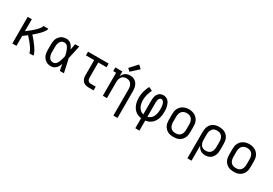

<svg xmlns="http://www.w3.org/2000/svg" viewBox="48 -1940 4704 3307"><g transform="rotate(30 2400.0 -287.0)"><path d="M95 0V-530H177V-292Q189 -301 200 -309.5Q211 -318 222 -326.5Q233 -335 244 -343.5Q255 -352 266 -361Q277 -370 287.5 -379.5Q298 -389 308 -398Q318 -407 328.5 -417Q339 -427 348.5 -437Q358 -447 367 -457.5Q376 -468 384.5 -479.5Q393 -491 400 -503.5Q407 -516 407 -530H505Q505 -515 498 -501.5Q491 -488 483 -475.5Q475 -463 465.5 -451.5Q456 -440 446.5 -428.5Q437 -417 426.5 -406.5Q416 -396 405.5 -385.5Q395 -375 384 -364.5Q373 -354 362 -344.5Q351 -335 339.5 -325Q328 -315 316 -306Q329 -292 341 -278Q353 -264 365 -250Q377 -236 388.5 -221.5Q400 -207 411.5 -192.5Q423 -178 433.5 -163Q444 -148 454.5 -133Q465 -118 474.5 -102Q484 -86 492.5 -69.5Q501 -53 507 -35.5Q513 -18 513 0H431Q431 -20 422.5 -38Q414 -56 404.5 -73.5Q395 -91 383.5 -107Q372 -123 360.5 -138.5Q349 -154 336.5 -169.5Q324 -185 311 -200Q298 -215 285 -229.5Q272 -244 258 -259Q238 -243 218 -228Q198 -213 177 -199V0Z M867 8Q840 8 813 2Q786 -4 763 -19Q740 -34 723 -56Q706 -78 696 -103Q686 -128 682.5 -155.5Q679 -183 679 -210V-320Q679 -347 682.5 -374.5Q686 -402 696 -427Q706 -452 723 -474Q740 -496 763 -511Q786 -526 813 -532Q840 -538 867 -538Q893 -538 917.5 -527.5Q942 -517 960.5 -499Q979 -481 992.5 -458Q1006 -435 1016 -411Q1016 -412 1016.5 -412Q1017 -412 1017 -412V-414Q1022 -443 1027 -472Q1032 -501 1037 -530H1119Q1105 -465 1091 -399Q1077 -333 1062 -268Q1078 -201 1092 -134Q1106 -67 1121 0H1039Q1033 -31 1028 -62Q1023 -93 1017 -124Q1007 -99 994 -75.5Q981 -52 962.5 -33Q944 -14 919 -3Q894 8 867 8ZM867 -66Q888 -66 906.5 -78.5Q925 -91 936.5 -108.5Q948 -126 956 -146Q964 -166 970.5 -186Q977 -206 982 -227Q987 -248 991 -268Q987 -289 981.5 -309Q976 -329 970 -348.5Q964 -368 955.5 -387.5Q947 -407 935.5 -424Q924 -441 906 -452.5Q888 -464 867 -464Q850 -464 833.5 -459Q817 -454 804.5 -443Q792 -432 783.5 -417.5Q775 -403 770 -387Q765 -371 763 -354Q761 -337 761 -320V-210Q761 -193 763 -176Q765 -159 770 -143Q775 -127 783.5 -112.5Q792 -98 804.5 -87Q817 -76 833.5 -71Q850 -66 867 -66Z M1613 0Q1593 0 1572 -3.5Q1551 -7 1532.5 -16Q1514 -25 1499 -40Q1484 -55 1475 -74Q1466 -93 1462.5 -113.5Q1459 -134 1459 -155V-457H1295V-530H1705V-457H1541V-155Q1541 -139 1545 -124Q1549 -109 1558.5 -97Q1568 -85 1583 -79.5Q1598 -74 1613 -74H1711V0Z M2223 205V-320Q2223 -338 2220.5 -356Q2218 -374 2211.5 -390.5Q2205 -407 2194 -421.5Q2183 -436 2168 -446Q2153 -456 2135.5 -460.5Q2118 -465 2100 -465Q2082 -465 2064.5 -460.5Q2047 -456 2032 -446Q2017 -436 2006 -421.5Q1995 -407 1988.5 -390.5Q1982 -374 1979.5 -356Q1977 -338 1977 -320V0H1895V-457H1838V-530H1977V-435Q1987 -458 2002 -478Q2017 -498 2037.5 -512Q2058 -526 2082.5 -532Q2107 -538 2132 -538Q2158 -538 2184 -531Q2210 -524 2231 -508.5Q2252 -493 2267 -471Q2282 -449 2290.5 -424Q2299 -399 2302 -372.5Q2305 -346 2305 -320V205ZM2085 -587 2034 -633 2168 -779 2232 -721Z M2659 205V5Q2626 1 2595.5 -11Q2565 -23 2540 -44Q2515 -65 2497 -93Q2479 -121 2468 -151.5Q2457 -182 2452 -214.5Q2447 -247 2447 -280Q2447 -345 2464 -408.5Q2481 -472 2511 -530L2584 -496Q2559 -446 2544.5 -391.5Q2530 -337 2530 -281Q2530 -247 2536.5 -214Q2543 -181 2558 -151Q2573 -121 2599.5 -99Q2626 -77 2659 -70V-350Q2659 -371 2661.5 -392.5Q2664 -414 2670.5 -434.5Q2677 -455 2689 -473.5Q2701 -492 2718 -505Q2735 -518 2756 -524Q2777 -530 2798 -530Q2825 -530 2850 -520.5Q2875 -511 2893 -492Q2911 -473 2922.5 -449Q2934 -425 2941 -399.5Q2948 -374 2950.5 -347.5Q2953 -321 2953 -295Q2953 -261 2949 -227Q2945 -193 2935 -161Q2925 -129 2907 -99.5Q2889 -70 2863.5 -47.5Q2838 -25 2806.5 -12Q2775 1 2741 5V205ZM2741 -70Q2764 -75 2784.5 -87.5Q2805 -100 2820 -118Q2835 -136 2845 -158Q2855 -180 2860.5 -202.5Q2866 -225 2868 -248.5Q2870 -272 2870 -296Q2870 -312 2869 -328Q2868 -344 2865.5 -360Q2863 -376 2859 -391.5Q2855 -407 2847.5 -421Q2840 -435 2827 -445.5Q2814 -456 2798 -456Q2787 -456 2777 -450.5Q2767 -445 2760.5 -436Q2754 -427 2750.5 -416Q2747 -405 2745 -394Q2743 -383 2742 -372Q2741 -361 2741 -350Z M3300 8Q3271 8 3242.5 3Q3214 -2 3188 -15.5Q3162 -29 3141.5 -50.5Q3121 -72 3108.5 -98Q3096 -124 3091.5 -152.5Q3087 -181 3087 -210V-320Q3087 -349 3091.5 -377.5Q3096 -406 3109 -432.5Q3122 -459 3142 -480Q3162 -501 3188 -514.5Q3214 -528 3242.5 -534.5Q3271 -541 3300 -541Q3329 -541 3357.5 -534.5Q3386 -528 3412 -514.5Q3438 -501 3458 -480Q3478 -459 3491 -432.5Q3504 -406 3508.5 -377.5Q3513 -349 3513 -320V-210Q3513 -181 3508.5 -152.5Q3504 -124 3491.5 -98Q3479 -72 3458.5 -50.5Q3438 -29 3412 -15.5Q3386 -2 3357.5 3Q3329 8 3300 8ZM3300 -66Q3318 -66 3336.5 -69.5Q3355 -73 3371 -82.5Q3387 -92 3399 -106.5Q3411 -121 3418 -138Q3425 -155 3428 -173.5Q3431 -192 3431 -210V-320Q3431 -339 3428 -357.5Q3425 -376 3417.5 -393Q3410 -410 3398 -424.5Q3386 -439 3370 -448Q3354 -457 3335.5 -461Q3317 -465 3298 -465Q3280 -465 3262 -460.5Q3244 -456 3228 -446.5Q3212 -437 3200.5 -423Q3189 -409 3182 -392Q3175 -375 3172 -356.5Q3169 -338 3169 -320V-210Q3169 -192 3172 -173.5Q3175 -155 3182 -138Q3189 -121 3201 -106.5Q3213 -92 3229 -82.5Q3245 -73 3263.5 -69.5Q3282 -66 3300 -66Z M3695 205V-320Q3695 -348 3699.5 -376.5Q3704 -405 3715.5 -431Q3727 -457 3746.5 -478.5Q3766 -500 3791 -513.5Q3816 -527 3844 -532.5Q3872 -538 3901 -538Q3930 -538 3958.5 -532.5Q3987 -527 4012.5 -514Q4038 -501 4058.5 -479.5Q4079 -458 4091.5 -432Q4104 -406 4108.5 -377.5Q4113 -349 4113 -320V-210Q4113 -183 4110 -156.5Q4107 -130 4097.5 -105Q4088 -80 4072 -58Q4056 -36 4034 -20.5Q4012 -5 3985.5 1.5Q3959 8 3933 8Q3908 8 3883 2Q3858 -4 3837.5 -18Q3817 -32 3802 -52Q3787 -72 3777 -95V205ZM3901 -65Q3919 -65 3937.5 -69Q3956 -73 3971.5 -82.5Q3987 -92 3999 -106.5Q4011 -121 4018 -138Q4025 -155 4028 -173.5Q4031 -192 4031 -210V-320Q4031 -338 4028 -356.5Q4025 -375 4018 -392Q4011 -409 3999 -423.5Q3987 -438 3971.5 -447.5Q3956 -457 3937.5 -461Q3919 -465 3901 -465Q3883 -465 3865 -461Q3847 -457 3832 -447Q3817 -437 3806 -422.5Q3795 -408 3788.5 -391Q3782 -374 3779.5 -356Q3777 -338 3777 -320V-210Q3777 -192 3779.5 -174Q3782 -156 3788.5 -139.5Q3795 -123 3806 -108Q3817 -93 3832 -83.5Q3847 -74 3865 -69.5Q3883 -65 3901 -65Z M4500 8Q4471 8 4442.5 3Q4414 -2 4388 -15.5Q4362 -29 4341.5 -50.5Q4321 -72 4308.5 -98Q4296 -124 4291.5 -152.5Q4287 -181 4287 -210V-320Q4287 -349 4291.5 -377.5Q4296 -406 4309 -432.5Q4322 -459 4342 -480Q4362 -501 4388 -514.5Q4414 -528 4442.5 -534.5Q4471 -541 4500 -541Q4529 -541 4557.5 -534.5Q4586 -528 4612 -514.5Q4638 -501 4658 -480Q4678 -459 4691 -432.5Q4704 -406 4708.5 -377.5Q4713 -349 4713 -320V-210Q4713 -181 4708.5 -152.5Q4704 -124 4691.5 -98Q4679 -72 4658.5 -50.5Q4638 -29 4612 -15.5Q4586 -2 4557.5 3Q4529 8 4500 8ZM4500 -66Q4518 -66 4536.5 -69.5Q4555 -73 4571 -82.5Q4587 -92 4599 -106.5Q4611 -121 4618 -138Q4625 -155 4628 -173.5Q4631 -192 4631 -210V-320Q4631 -339 4628 -357.5Q4625 -376 4617.5 -393Q4610 -410 4598 -424.5Q4586 -439 4570 -448Q4554 -457 4535.5 -461Q4517 -465 4498 -465Q4480 -465 4462 -460.5Q4444 -456 4428 -446.5Q4412 -437 4400.5 -423Q4389 -409 4382 -392Q4375 -375 4372 -356.5Q4369 -338 4369 -320V-210Q4369 -192 4372 -173.5Q4375 -155 4382 -138Q4389 -121 4401 -106.5Q4413 -92 4429 -82.5Q4445 -73 4463.5 -69.5Q4482 -66 4500 -66Z"/></g></svg>

Font: Iosevka Curly Slab Extended
Style: Regular
Weight: 400
Width: 7
Monospace: yes
Designer: Belleve Invis
Foundry: Belleve Invis
Version: Version 11.1.0; ttfautohint (v1.8.3)